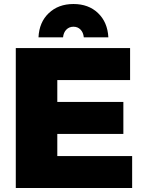

<svg xmlns="http://www.w3.org/2000/svg" viewBox="-20 -942 723 962"><path d="M295.9 -754.9H172.9Q176.3 -830.6 224.4 -876.2Q272.5 -921.9 348.1 -921.9Q423.8 -921.9 471.4 -876.2Q519 -830.6 522.9 -754.9H399.9Q397.5 -779.3 383.5 -793.7Q369.6 -808.1 348.1 -808.1Q326.7 -808.1 312.5 -793.7Q298.3 -779.3 295.9 -754.9ZM59.1 -701.2H631.8V-541H267.1V-431.2H598.1V-271H267.1V-160.2H642.1V0H59.1Z"/></svg>

Font: Montserrat arm ExtraBold
Style: Regular
Weight: 800
Designer: Julieta Ulanovsky
Foundry: Julieta Ulanovsky
Version: Version 6.000;PS 006.000;hotconv 1.0.88;makeotf.lib2.5.64775